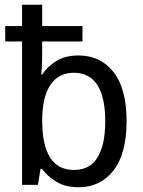

<svg xmlns="http://www.w3.org/2000/svg" viewBox="-20 -780 603 810"><path d="M312 10Q257 10 219 -12.5Q181 -35 157 -68H151L140 0H73V-605H2V-670H73V-760H158V-670H328V-605H158V-576Q158 -548 157.5 -520.5Q157 -493 154 -466H158Q180 -499 217.5 -522.5Q255 -546 312 -546Q404 -546 459 -476Q514 -406 514 -269Q514 -131 458.5 -60.5Q403 10 312 10ZM292 -63Q359 -63 391.5 -116Q424 -169 424 -268Q424 -369 391 -421Q358 -473 291 -473Q227 -473 192.5 -421.5Q158 -370 158 -272Q158 -63 292 -63Z"/></svg>

Font: Noto Sans Mono SemiCondensed
Style: Regular
Weight: 400
Width: 4
Designer: Monotype Design Team
Foundry: Monotype Imaging Inc.
Version: Version 2.014